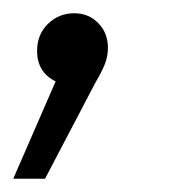

<svg xmlns="http://www.w3.org/2000/svg" viewBox="-46 -124 278 290"><path d="M-26 146 38 -1Q10 -15 10 -47Q10 -72 26.5 -88Q43 -104 66 -104Q88 -104 102.5 -89Q117 -74 117 -52Q117 -39 112.5 -27.5Q108 -16 98 1L22 146Z"/></svg>

Font: Montserrat
Style: Italic
Weight: 400
Italic angle: -11.3°
Designer: Julieta Ulanovsky
Foundry: Julieta Ulanovsky
Version: Version 9.000; ttfautohint (v1.8.4.7-5d5b)